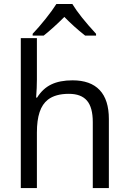

<svg xmlns="http://www.w3.org/2000/svg" viewBox="-20 -953 652 973"><path d="M85.4 -759.8H167V-549.3Q167 -509.3 163.1 -458.5H168Q196.8 -504.4 240 -525.1Q283.2 -545.9 347.7 -545.9Q438.5 -545.9 485.1 -496.6Q531.7 -447.3 531.7 -350.1V0H450.2V-334.5Q450.2 -408.7 420.7 -443.1Q391.1 -477.5 329.1 -477.5Q261.2 -477.5 223.1 -448.2Q194.3 -425.8 180.7 -384.8Q167 -343.8 167 -281.2V0H85.4ZM265.6 -932.6H346.7Q383.3 -872.1 466.8 -781.7V-772.5H411.6Q378.4 -798.8 356.9 -818.4Q322.8 -849.6 306.2 -867.2Q281.7 -842.8 253.4 -816.9Q219.2 -786.1 201.2 -772.5H145.5V-781.7Q176.8 -814.5 211.4 -857.9Q246.1 -901.4 265.6 -932.6Z"/></svg>

Font: Viking Open Sans
Style: Regular
Weight: 400
Foundry: Ascender Corporation
Version: Version 2.001